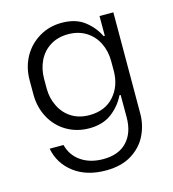

<svg xmlns="http://www.w3.org/2000/svg" viewBox="-111 -634 847 938"><g transform="rotate(-15 312.0 -165.5)"><path d="M92 -429Q121 -481 172 -511.5Q223 -542 286 -542Q356 -542 400 -508.5Q444 -475 468 -426H474V-526H544L543 -14Q543 42 518.5 93.5Q494 145 441.5 178Q389 211 310 211Q213 211 149.5 163Q86 115 71 37H141Q155 92 200.5 123Q246 154 312 154Q390 154 432 109Q474 64 474 -14V-127H468Q443 -76 398 -42.5Q353 -9 285 -9Q222 -9 171 -39Q120 -69 91.5 -122Q63 -175 63 -239V-311Q63 -376 92 -429ZM154 -160Q174 -119 212 -95Q250 -71 302 -71Q381 -71 426.5 -122Q472 -173 472 -251V-299Q472 -349 451.5 -390.5Q431 -432 392.5 -456Q354 -480 302 -480Q250 -480 211.5 -456Q173 -432 153 -390.5Q133 -349 133 -299V-251Q133 -201 154 -160Z"/></g></svg>

Font: Lopes Sans Light
Style: Regular
Weight: 300
Designer: Gabriel Lam, Diego Maldonado
Foundry: TypeRant, Foresti Design
Version: Version 4.000